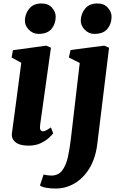

<svg xmlns="http://www.w3.org/2000/svg" viewBox="-20 -832 690 1110"><path d="M144.5 10Q93.5 10 69 -10.5Q44.5 -31 49 -62.5Q57 -120.5 70.8 -224.8Q84.5 -329 103 -469L47 -499.5L55 -542L248 -568L274.5 -556L212 -110Q206.5 -73 229 -73Q243 -73 274.5 -95.5L287.5 -61Q282 -53.5 264.2 -36.5Q246.5 -19.5 216.5 -4.8Q186.5 10 144.5 10ZM202 -636Q170 -636 146 -661.2Q122 -686.5 124 -717Q126.5 -756.5 151 -784.2Q175.5 -812 220 -812Q258.5 -812 280.5 -787.5Q302.5 -763 302 -734Q301.5 -693.5 277.8 -664.8Q254 -636 202 -636ZM542.5 0Q532.5 82 497.8 139.8Q463 197.5 411.8 227.8Q360.5 258 301.5 258Q272.5 258 246.8 253.5Q221 249 211 240L232 177Q239 179 252.8 181Q266.5 183 276 183Q317.5 183 339.8 153.2Q362 123.5 372.8 74.5Q383.5 25.5 390 -32L441 -468L378 -499.5L388 -543L582.5 -568L610.5 -556ZM525 -636Q493 -636 469 -661.2Q445 -686.5 447 -717Q449.5 -756.5 474 -784.2Q498.5 -812 543 -812Q581.5 -812 603.5 -787.5Q625.5 -763 625 -734Q624.5 -693.5 600.8 -664.8Q577 -636 525 -636Z"/></svg>

Font: Merriweather Black
Style: Italic
Weight: 900
Italic angle: -7.8°
Designer: Eben Sorkin
Foundry: Eben Sorkin
Version: Version 2.200;gftools[0.9.31]